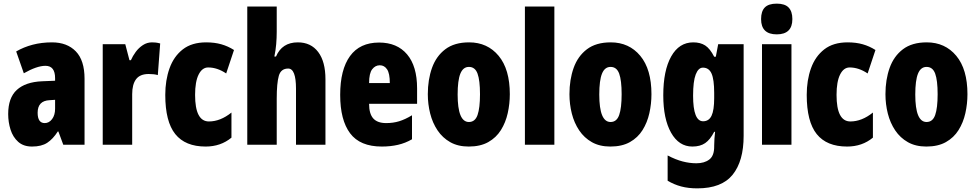

<svg xmlns="http://www.w3.org/2000/svg" viewBox="-20 -796 5374 1056"><path d="M266 -563Q349 -563 397 -513.5Q445 -464 445 -363V0H328L301 -73H298Q271 -31 239.5 -10.5Q208 10 156 10Q109 10 80 -16Q51 -42 38 -83Q25 -124 25 -169Q25 -258 72.5 -301.5Q120 -345 211 -349L283 -352V-366Q283 -434 230 -434Q183 -434 111 -393L69 -513Q110 -537 159.5 -550Q209 -563 266 -563ZM253 -245Q187 -242 187 -176Q187 -119 226 -119Q250 -119 266.5 -141Q283 -163 283 -198V-247Z M816 -563Q826 -563 836 -562Q846 -561 861 -557L848 -383Q829 -389 798 -389Q750 -389 728.5 -360.5Q707 -332 707 -278V0H545V-553H669L692 -465H700Q710 -488 726.5 -510.5Q743 -533 766 -548Q789 -563 816 -563Z M1111 10Q999 10 944 -58.5Q889 -127 889 -274Q889 -355 912.5 -420.5Q936 -486 985.5 -524.5Q1035 -563 1114 -563Q1160 -563 1197 -552.5Q1234 -542 1267 -521L1224 -392Q1175 -425 1125 -425Q1092 -425 1072.5 -386Q1053 -347 1053 -274Q1053 -128 1129 -128Q1192 -128 1253 -177V-39Q1194 10 1111 10Z M1502 -621Q1502 -587 1499 -552.5Q1496 -518 1489 -485H1498Q1531 -563 1618 -563Q1690 -563 1730 -510Q1770 -457 1770 -360V0H1608V-308Q1608 -419 1565 -419Q1525 -419 1513.5 -379Q1502 -339 1502 -253V0H1340V-760H1502Z M2065 -562Q2164 -562 2219 -497Q2274 -432 2274 -310V-225H2010Q2010 -170 2033 -144.5Q2056 -119 2104 -119Q2142 -119 2175 -129Q2208 -139 2246 -162V-30Q2210 -9 2169 0.5Q2128 10 2080 10Q1960 10 1905.5 -63Q1851 -136 1851 -274Q1851 -413 1905 -487.5Q1959 -562 2065 -562ZM2069 -437Q2044 -437 2027 -415Q2010 -393 2010 -339H2124Q2124 -392 2109 -414.5Q2094 -437 2069 -437Z M2784 -278Q2784 -225 2772.5 -173.5Q2761 -122 2735 -80.5Q2709 -39 2665.5 -14.5Q2622 10 2558 10Q2499 10 2456.5 -14Q2414 -38 2386.5 -79Q2359 -120 2346 -171.5Q2333 -223 2333 -278Q2333 -358 2356 -422.5Q2379 -487 2429 -525Q2479 -563 2560 -563Q2661 -563 2722.5 -489Q2784 -415 2784 -278ZM2497 -276Q2497 -125 2559 -125Q2593 -125 2606.5 -163.5Q2620 -202 2620 -278Q2620 -354 2606.5 -391Q2593 -428 2559 -428Q2527 -428 2512 -391Q2497 -354 2497 -276Z M3029 0H2867V-760H3029Z M3563 -278Q3563 -225 3551.5 -173.5Q3540 -122 3514 -80.5Q3488 -39 3444.5 -14.5Q3401 10 3337 10Q3278 10 3235.5 -14Q3193 -38 3165.5 -79Q3138 -120 3125 -171.5Q3112 -223 3112 -278Q3112 -358 3135 -422.5Q3158 -487 3208 -525Q3258 -563 3339 -563Q3440 -563 3501.5 -489Q3563 -415 3563 -278ZM3276 -276Q3276 -125 3338 -125Q3372 -125 3385.5 -163.5Q3399 -202 3399 -278Q3399 -354 3385.5 -391Q3372 -428 3338 -428Q3306 -428 3291 -391Q3276 -354 3276 -276Z M3793 -563Q3832 -563 3858.5 -546Q3885 -529 3908 -484H3917L3930 -553H4070V-49Q4070 90 4009.5 165Q3949 240 3815 240Q3766 240 3726.5 229.5Q3687 219 3652 198V59Q3696 82 3734.5 92Q3773 102 3810 102Q3854 102 3881 81.5Q3908 61 3908 11V5Q3908 -12 3909.5 -34Q3911 -56 3913 -71H3908Q3886 -28 3858.5 -9Q3831 10 3788 10Q3714 10 3671 -66Q3628 -142 3628 -272Q3628 -408 3671.5 -485.5Q3715 -563 3793 -563ZM3846 -424Q3821 -424 3806.5 -386.5Q3792 -349 3792 -270Q3792 -129 3847 -129Q3879 -129 3893.5 -159.5Q3908 -190 3908 -256V-285Q3908 -359 3893.5 -391.5Q3879 -424 3846 -424Z M4252 -776Q4297 -776 4317.5 -754.5Q4338 -733 4338 -691Q4338 -607 4252 -607Q4166 -607 4166 -691Q4166 -734 4186.5 -755Q4207 -776 4252 -776ZM4333 -553V0H4171V-553Z M4639 10Q4527 10 4472 -58.5Q4417 -127 4417 -274Q4417 -355 4440.5 -420.5Q4464 -486 4513.5 -524.5Q4563 -563 4642 -563Q4688 -563 4725 -552.5Q4762 -542 4795 -521L4752 -392Q4703 -425 4653 -425Q4620 -425 4600.5 -386Q4581 -347 4581 -274Q4581 -128 4657 -128Q4720 -128 4781 -177V-39Q4722 10 4639 10Z M5301 -278Q5301 -225 5289.5 -173.5Q5278 -122 5252 -80.5Q5226 -39 5182.5 -14.5Q5139 10 5075 10Q5016 10 4973.5 -14Q4931 -38 4903.5 -79Q4876 -120 4863 -171.5Q4850 -223 4850 -278Q4850 -358 4873 -422.5Q4896 -487 4946 -525Q4996 -563 5077 -563Q5178 -563 5239.5 -489Q5301 -415 5301 -278ZM5014 -276Q5014 -125 5076 -125Q5110 -125 5123.5 -163.5Q5137 -202 5137 -278Q5137 -354 5123.5 -391Q5110 -428 5076 -428Q5044 -428 5029 -391Q5014 -354 5014 -276Z"/></svg>

Font: Noto Sans Lao UI ExtCond Blk
Style: Regular
Weight: 900
Width: 2
Designer: Monotype Design Team
Foundry: Monotype Imaging Inc.
Version: Version 2.000; ttfautohint (v1.8.4.7-5d5b)